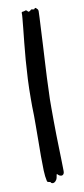

<svg xmlns="http://www.w3.org/2000/svg" viewBox="-83 -700 335 769"><g transform="rotate(-10 84.5 -316.0)"><path d="M130.9 -651.9Q130.9 -645 129.9 -625Q128.9 -605 127.4 -576.9Q126 -548.8 124.3 -515.4Q122.6 -481.9 120.6 -448.5Q118.7 -415 117.2 -383.8Q115.7 -352.5 115.2 -329.1Q114.3 -314.9 114 -297.9Q113.8 -280.8 113.8 -261.2Q113.8 -235.4 114 -207.3Q114.3 -179.2 114.7 -151.9Q115.2 -124.5 116 -99.4Q116.7 -74.2 117.2 -54.2Q117.7 -34.2 117.9 -20.8Q118.2 -7.3 118.2 -3.9Q118.2 2.9 116 6.6Q113.8 10.3 110.6 11.5Q107.4 12.7 104 12Q100.6 11.2 98.1 9.8Q95.2 8.3 93.5 6.3Q91.8 4.4 90.8 3.4Q89.8 2.4 89.1 2.9Q88.4 3.4 87.9 6.8Q86.4 19.5 82.3 25.9Q78.1 32.2 73.5 34.4Q68.8 36.6 64.9 35.6Q61 34.7 60.1 32.2Q59.1 29.8 56.9 29.3Q54.7 28.8 52.2 28.6Q49.8 28.3 47.6 27.1Q45.4 25.9 44.9 22Q41 5.4 40 -20.3Q39.1 -45.9 39.1 -78.1Q39.1 -106 39.6 -138.2Q40 -170.4 40 -204.1Q40 -223.6 40 -242.9Q40 -262.2 39.1 -282.2V-313Q39.1 -352.5 41 -392.3Q43 -432.1 45.9 -468.8Q48.8 -505.4 52.2 -537.6Q55.7 -569.8 58.1 -594.7Q60.5 -619.6 62 -635.3Q63.5 -650.9 63 -654.8Q62.5 -658.2 63.7 -659.7Q64.9 -661.1 67.1 -661.4Q69.3 -661.6 71.8 -661.9Q74.2 -662.1 76.2 -663.1Q79.6 -665 81.8 -664.3Q84 -663.6 85.4 -662.1Q86.9 -660.6 88.1 -658.9Q89.4 -657.2 91.8 -657.2Q94.7 -657.7 96.4 -658.9Q98.1 -660.2 99.4 -661.4Q100.6 -662.6 101.8 -663.6Q103 -664.6 105 -664.1Q108.9 -663.1 112.5 -662.8Q116.2 -662.6 116.2 -664.1Q117.2 -668 119.1 -667.7Q121.1 -667.5 124 -665Q127 -662.6 128.9 -659.9Q130.9 -657.2 130.9 -651.9Z"/></g></svg>

Font: Oregano
Style: Regular
Weight: 400
Version: Version 1.000